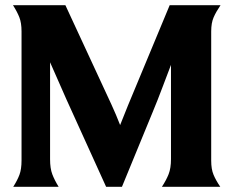

<svg xmlns="http://www.w3.org/2000/svg" viewBox="-20 -720 900 740"><path d="M173 -106Q173 -71 181.5 -48.5Q190 -26 206 0H31Q47 -25 55 -46.5Q63 -68 63 -101V-599Q63 -632 54.5 -653.5Q46 -675 30 -700H232L410 -316Q419 -297 427 -277.5Q435 -258 443 -238L473 -313L634 -700H830Q813 -675 803.5 -653.5Q794 -632 794 -599V-101Q794 -68 803 -46.5Q812 -25 829 0H604Q621 -26 630 -49Q639 -72 639 -107V-470Q622 -426 605 -380.5Q588 -335 568 -287L450 0H389L236 -337Q220 -372 204.5 -408.5Q189 -445 173 -480Z"/></svg>

Font: LT Museum
Style: Bold
Weight: 700
Designer: Daniel Lyons
Foundry: LyonsType
Version: Version 1.010